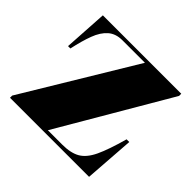

<svg xmlns="http://www.w3.org/2000/svg" viewBox="-133 -664 807 807"><g transform="rotate(45 270.0 -260.5)"><path d="M20 0V-13L317 -505H183Q144 -505 119.5 -483.5Q95 -462 80 -422Q65 -382 53 -326H39L51 -521H517V-508L229 -16H314Q365 -16 395 -33.5Q425 -51 446 -95.5Q467 -140 490 -223H506L490 0Z"/></g></svg>

Font: Literata 72pt ExtraBold
Style: Regular
Weight: 800
Designer: Latin by Veronika Burian and Jose Scaglione. Greek by Irene Vlachou. Cyrillic by Vera Evstafieva.
Foundry: TypeTogether
Version: Version 3.002